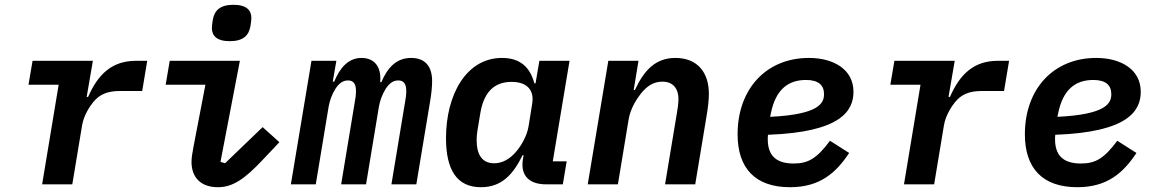

<svg xmlns="http://www.w3.org/2000/svg" viewBox="-20 -770 4840 802"><path d="M282 0 323 -247C330 -289 356 -327 369 -343C395 -375 427 -390 483 -390H574L595 -516H548C447 -516 389 -459 348 -365H342L368 -516H116L99 -416H225L156 0Z M940 -598C995 -598 1019 -621 1026 -660C1029 -678 1030 -688 1030 -695C1030 -726 1011 -750 955 -750C900 -750 876 -727 869 -688C866 -670 865 -660 865 -653C865 -622 884 -598 940 -598ZM890 12C952 12 1002 -22 1077 -102L1147 -176L1077 -239L920 -88L901 -94L982 -516H689L672 -416H838L789 -161C783 -129 780 -112 780 -93C780 -30 818 12 890 12Z M1299 0 1353 -326C1357 -348 1366 -375 1381 -399C1398 -425 1415 -434 1434 -434C1456 -434 1467 -420 1467 -390C1467 -375 1465 -359 1462 -344L1405 0H1509L1563 -326C1567 -348 1576 -375 1591 -399C1608 -425 1625 -434 1644 -434C1666 -434 1677 -420 1677 -390C1677 -375 1675 -359 1672 -344L1615 0H1719L1778 -355C1782 -379 1785 -410 1785 -431C1785 -494 1755 -528 1697 -528C1635 -528 1598 -486 1573 -427H1568C1574 -491 1544 -528 1490 -528C1435 -528 1400 -487 1376 -429H1370L1385 -516H1281L1195 0Z M1989 12C2077 12 2124 -43 2163 -122H2167L2164 -103C2154 -38 2189 0 2261 0H2331L2347 -96H2289L2359 -516H2233L2217 -422H2212C2194 -490 2152 -528 2077 -528C1926 -528 1843 -372 1843 -193C1843 -61 1888 12 1989 12ZM2044 -88C1992 -88 1971 -127 1971 -184C1971 -202 1973 -217 1975 -229L1986 -295C1999 -376 2037 -428 2117 -428C2185 -428 2212 -390 2203 -337L2188 -243C2181 -201 2157 -162 2138 -139C2111 -106 2079 -88 2044 -88Z M2561 0 2606 -272C2614 -320 2643 -361 2657 -379C2682 -410 2709 -429 2747 -429C2796 -429 2814 -394 2814 -357C2814 -336 2810 -313 2807 -295L2758 0H2884L2931 -283C2938 -324 2941 -353 2941 -379C2941 -463 2897 -528 2801 -528C2718 -528 2670 -476 2632 -394H2627L2647 -516H2521L2435 0Z M3280 12C3405 12 3472 -48 3527 -131L3447 -182C3393 -110 3358 -87 3295 -87C3214 -87 3187 -128 3187 -189C3187 -193 3187 -199 3188 -207C3493 -218 3545 -307 3545 -387C3545 -480 3462 -528 3359 -528C3181 -528 3061 -399 3061 -209C3061 -68 3134 12 3280 12ZM3347 -436C3400 -436 3422 -413 3422 -377C3422 -339 3402 -292 3197 -282L3200 -297C3220 -395 3271 -436 3347 -436Z M3882 0 3923 -247C3930 -289 3956 -327 3969 -343C3995 -375 4027 -390 4083 -390H4174L4195 -516H4148C4047 -516 3989 -459 3948 -365H3942L3968 -516H3716L3699 -416H3825L3756 0Z M4480 12C4605 12 4672 -48 4727 -131L4647 -182C4593 -110 4558 -87 4495 -87C4414 -87 4387 -128 4387 -189C4387 -193 4387 -199 4388 -207C4693 -218 4745 -307 4745 -387C4745 -480 4662 -528 4559 -528C4381 -528 4261 -399 4261 -209C4261 -68 4334 12 4480 12ZM4547 -436C4600 -436 4622 -413 4622 -377C4622 -339 4602 -292 4397 -282L4400 -297C4420 -395 4471 -436 4547 -436Z"/></svg>

Font: IBM Plex Mono SmBld
Style: Italic
Weight: 600
Italic angle: -9.5°
Monospace: yes
Designer: Mike Abbink, Paul van der Laan, Pieter van Rosmalen
Foundry: Bold Monday
Version: Version 2.004